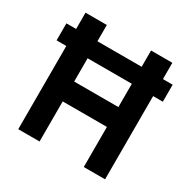

<svg xmlns="http://www.w3.org/2000/svg" viewBox="-157 -849 990 999"><g transform="rotate(30 338.0 -350.0)"><path d="M19.8 -602.2H658.2V-500H19.8ZM78.2 -700H206.2V0H78.2ZM471.8 -700H599.8V0H471.8ZM200.2 -360.2H485.8V-240.8H200.2Z"/></g></svg>

Font: Haskoy
Style: Regular
Weight: 400
Designer: Ertekin Erdin
Foundry: Ertekin Erdin
Version: Version 1.500